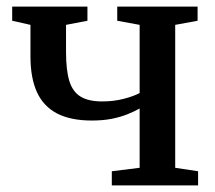

<svg xmlns="http://www.w3.org/2000/svg" viewBox="-20 -563 654 583"><path d="M319.5 0V-43L404 -53.5V-233.5Q388 -224.5 366.8 -216Q345.5 -207.5 319 -202.2Q292.5 -197 259 -197Q194.5 -197 153.2 -218.5Q112 -240 92.2 -283.2Q72.5 -326.5 72.5 -391.5V-487.5L17 -500V-543H245.5V-500L180.5 -487.5V-405Q180.5 -350 190.5 -317.2Q200.5 -284.5 224.5 -269.8Q248.5 -255 290.5 -255Q325.5 -255 356 -263Q386.5 -271 404 -280.5V-487.5L336 -500V-543H580V-500L512 -487.5V-53.5L581.5 -43V0Z"/></svg>

Font: Merriweather 48pt Medium
Style: Regular
Weight: 500
Version: Version 2.100